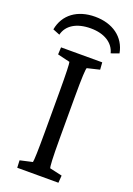

<svg xmlns="http://www.w3.org/2000/svg" viewBox="-180 -971 718 1034"><g transform="rotate(20 178.5 -454.0)"><path d="M61 0H297L300 -42L229 -58C225 -67 222 -112 222 -229V-460C222 -580 225 -624 229 -632L300 -649L297 -690H61L59 -649L130 -632C133 -623 135 -567 135 -460V-229C135 -124 133 -69 130 -58L59 -42ZM-11 -767 29 -751C42 -807 96 -841 177 -841C255 -841 309 -807 323 -751L368 -767C352 -856 278 -908 178 -908C77 -908 5 -856 -11 -767Z"/></g></svg>

Font: TPK Tissa Web Quiz
Style: Regular
Weight: 400
Designer: Jacques Le Bailly, Suppakit Chalermlarp | Katatrad Co.,Ltd.
Foundry: Jacques Le Bailly, Cadson Demak Co.,Ltd.
Version: Version 5.000;Glyphs 3.1.2 (3151)